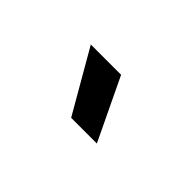

<svg xmlns="http://www.w3.org/2000/svg" viewBox="-20 -989 549 549"><g transform="rotate(45 254.5 -714.0)"><path d="M248 -620 139.5 -808H262L352 -620Z"/></g></svg>

Font: Encode Sans Cnd SmBold
Style: Regular
Weight: 600
Width: 3
Designer: Multiple Designers
Foundry: Impallari Type
Version: Version 3.002; ttfautohint (v1.8.3) -l 8 -r 50 -G 200 -x 14 